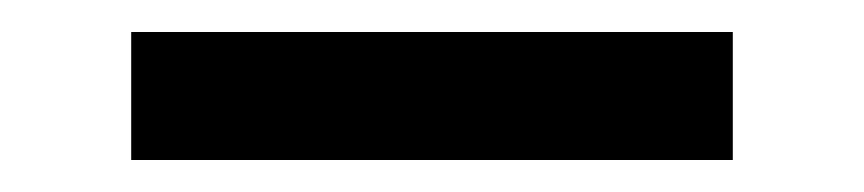

<svg xmlns="http://www.w3.org/2000/svg" viewBox="-20 -400 540 120"><path d="M438 -300H62V-380H438Z"/></svg>

Font: Iosevka Curly Medium
Style: Regular
Weight: 500
Monospace: yes
Designer: Belleve Invis
Foundry: Belleve Invis
Version: Version 22.1.2; ttfautohint (v1.8.4)